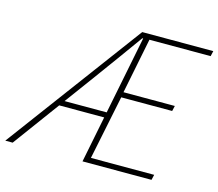

<svg xmlns="http://www.w3.org/2000/svg" viewBox="-128 -781 1027 903"><g transform="rotate(15 386.0 -330.0)"><path d="M-32 0 458 -660H804L798 -634H500L446 -364H696L690 -338H442L378 -26H686L680 0H344L470 -632H466Q423 -572 379.5 -512Q336 -452 292 -392L4 0ZM152 -226 160 -252H418L410 -226Z"/></g></svg>

Font: Source Sans 3 VF
Style: Italic
Weight: 200
Italic angle: -11°
Designer: Paul D. Hunt
Foundry: Adobe Systems Incorporated
Version: Version 3.042;hotconv 1.0.118;makeotfexe 2.5.65603